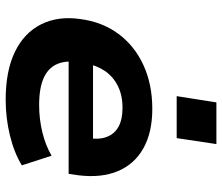

<svg xmlns="http://www.w3.org/2000/svg" viewBox="-73 -699 783 677"><g transform="rotate(90 318.5 -360.5)"><path d="M332 11Q230 11 163 -21.5Q96 -54 66 -113.5Q36 -173 47 -251Q57 -329 99 -386Q141 -443 209 -474.5Q277 -506 364 -506Q447 -506 503 -474.5Q559 -443 583.5 -384.5Q608 -326 598 -245L593 -211H172L185 -297H487L467 -280Q473 -319 462.5 -346Q452 -373 426.5 -387Q401 -401 360 -401Q316 -401 283 -384.5Q250 -368 230 -338.5Q210 -309 203 -269L200 -251Q192 -205 205 -172.5Q218 -140 254 -123.5Q290 -107 350 -107Q400 -107 447 -118.5Q494 -130 529 -151L563 -46Q519 -19 457.5 -4Q396 11 332 11ZM319 -592 341 -732H488L467 -592Z"/></g></svg>

Font: Nunito Sans 10pt SemiExpanded ExtraBold
Style: Italic
Weight: 800
Width: 6
Italic angle: -9°
Designer: Vernon Adams
Foundry: Vernon Adams
Version: Version 3.101;gftools[0.9.27]